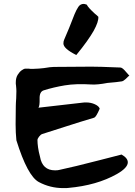

<svg xmlns="http://www.w3.org/2000/svg" viewBox="-20 -937 693 984"><path d="M371 -655Q305 -688 305 -714Q305 -726 309 -734Q317 -752 334 -793L362 -864Q372 -888 382 -902.5Q392 -917 409 -917Q414 -917 425 -913Q430 -900 466 -867Q470 -864 474.5 -860Q479 -856 484 -851Q486 -826 460 -779Q447 -756 425 -725Q403 -694 371 -655ZM304 27Q237 27 179 -4Q121 -35 64 -218Q62 -237 61 -257.5Q60 -278 60 -300L61 -394Q61 -400 61.5 -410Q62 -420 63 -433L64 -470Q64 -475 63.5 -482.5Q63 -490 62 -500Q61 -503 61 -507Q61 -511 61 -515Q61 -538 70.5 -553.5Q80 -569 91.5 -577Q103 -585 109 -585H128Q132 -584 137 -584Q142 -584 149 -584Q162 -584 179.5 -585.5Q197 -587 205 -588Q240 -594 256 -594L394 -595Q450 -596 500.5 -594.5Q551 -593 595 -591Q603 -591 610.5 -584.5Q618 -578 628 -566L643 -549Q639 -547 634.5 -542.5Q630 -538 625 -533Q612 -521 604 -520Q592 -518 574 -516Q556 -514 531 -512Q505 -507 484 -505Q463 -503 449 -504Q369 -509 312 -499.5Q255 -490 204 -474Q182 -467 183 -431Q184 -394 177 -385L404 -411Q409 -412 413.5 -412Q418 -412 421 -412Q446 -412 466.5 -402.5Q487 -393 491 -380Q473 -338 463 -334Q428 -324 392 -312.5Q356 -301 318 -289L196 -250Q188 -247 180 -236.5Q172 -226 172 -219Q172 -203 175 -181.5Q178 -160 185 -134Q197 -64 262 -64Q269 -64 274 -64.5Q279 -65 283 -66Q321 -74 372.5 -86.5Q424 -99 490 -116L603 -145Q635 -127 635 -105Q635 -77 579 -45Q476 13 331 26Q327 27 320 27Q313 27 304 27Z"/></svg>

Font: Mansalva
Style: Regular
Weight: 400
Designer: Carolina Short
Foundry: Carolina Short
Version: Version 2.112; ttfautohint (v1.8.4.7-5d5b)